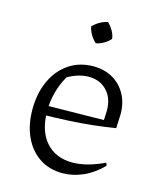

<svg xmlns="http://www.w3.org/2000/svg" viewBox="-108 -781 715 866"><g transform="rotate(15 249.5 -348.0)"><path d="M265 8Q204 8 158 -22.5Q112 -53 86.5 -108Q61 -163 61 -236Q61 -311 88 -369.5Q115 -428 164 -461Q213 -494 277 -494Q329 -494 368 -471.5Q407 -449 429 -409Q451 -369 451 -316L448 -251Q392 -242 340 -236.5Q288 -231 230.5 -228Q173 -225 101 -224V-268L385 -272L387 -317Q387 -374 354.5 -408.5Q322 -443 269 -443Q246 -443 220.5 -435.5Q195 -428 172 -414Q150 -376 138.5 -333Q127 -290 127 -247Q127 -153 172.5 -101.5Q218 -50 296 -50Q363 -50 445 -89L450 -76Q409 -34 361.5 -13Q314 8 265 8ZM289 -704Q303 -690 313.5 -672Q324 -654 326 -635Q314 -621 296 -610.5Q278 -600 260 -597Q245 -610 234.5 -628Q224 -646 220 -665Q233 -679 251 -689.5Q269 -700 289 -704Z"/></g></svg>

Font: Piazzolla Thin Light
Style: Regular
Weight: 300
Version: Version 2.005